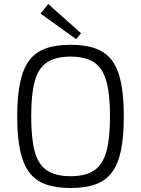

<svg xmlns="http://www.w3.org/2000/svg" viewBox="-20 -927 706 960"><path d="M333 -703Q407 -703 458 -684.5Q509 -666 540 -624.5Q571 -583 585 -514Q599 -445 599 -345Q599 -245 585 -176Q571 -107 540 -65.5Q509 -24 458 -5.5Q407 13 333 13Q259 13 208 -5.5Q157 -24 126 -65.5Q95 -107 80.5 -176Q66 -245 66 -345Q66 -445 80.5 -514Q95 -583 126 -624.5Q157 -666 208 -684.5Q259 -703 333 -703ZM333 -644Q259 -644 215.5 -615.5Q172 -587 154 -522Q136 -457 136 -345Q136 -233 154 -168Q172 -103 215.5 -74.5Q259 -46 333 -46Q407 -46 450 -74.5Q493 -103 511.5 -168Q530 -233 530 -345Q530 -457 511.5 -522Q493 -587 450 -615.5Q407 -644 333 -644ZM221 -907 385 -761 361 -731 183 -859Z"/></svg>

Font: Exo 2 Light
Style: Regular
Weight: 300
Designer: Natanael Gama
Foundry: Natanael Gama
Version: Version 2.010